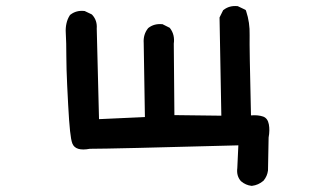

<svg xmlns="http://www.w3.org/2000/svg" viewBox="-20 -476 1040 623"><path d="M795.9 127Q786.6 126 778.3 122.3Q770 118.7 763.2 112.8H762.7L762.2 112.3Q746.6 95.2 750 69.3L753.4 -4.4Q340.8 6.8 271.5 6.8Q225.1 15.6 214.8 -10.3Q210.4 -21.5 207.3 -51Q204.1 -80.6 201.2 -135.3Q199.2 -169.9 198 -198.5Q196.8 -227.1 196 -250Q195.3 -272.9 195.3 -290Q195.3 -340.3 193.4 -369.6Q192.4 -385.3 195.6 -399.7Q198.7 -414.1 206.5 -426.3L207.5 -427.7L209 -428.7Q227.5 -442.9 252.9 -440.4H254.4L256.3 -439.5L276.9 -429.7L278.3 -428.7L279.8 -427.2Q295.9 -409.2 293.9 -383.3L301.3 -89.4L450.2 -96.2L446.3 -336.4Q444.3 -363.8 460 -383.8L460.9 -384.8L461.9 -385.7Q480.5 -399.9 505.9 -397.5H507.8L509.3 -396.5L528.8 -386.7L530.8 -385.7L532.2 -383.8Q540 -373.5 543 -360.8Q545.9 -348.1 543.9 -334.5L545.9 -102.5L698.2 -100.6L692.4 -417V-419.4L693.4 -421.4L703.1 -440.9L704.1 -442.9L706.1 -444.3Q724.6 -458.5 750 -456.1H751.5L753.4 -455.1L773.9 -445.3L777.3 -443.4L778.8 -439.5Q791 -402.8 790 -362.3Q789.1 -324.2 794.4 -101.6Q817.4 -103.5 834 -97.7Q848.6 -92.3 852.3 -72.8Q856 -53.2 851.6 -29.8L849.6 76.2V76.7V77.1Q847.2 95.7 835.4 109.9L835 110.4L834.5 110.8Q818.4 124.5 797.9 127H796.9Z"/></svg>

Font: NaikaiFont
Style: Bold
Weight: 700
Version: Version 1.89